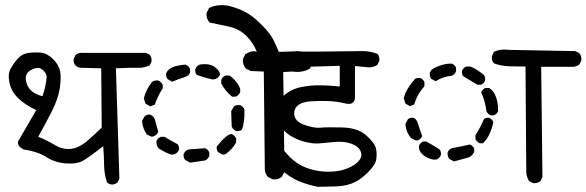

<svg xmlns="http://www.w3.org/2000/svg" viewBox="-20 -762 2300 753"><path d="M419.9 -38.1Q408.2 -39.1 399.4 -46.9Q388.7 -79.1 388.2 -116.2Q387.7 -153.3 384.8 -188.5Q332 -147.5 307.6 -132.8Q283.2 -118.2 239.7 -121.1Q196.3 -124 161.6 -146Q127 -168 73.2 -175.8Q44.9 -189.5 51.8 -209Q85.9 -268.6 122.1 -330.1Q77.1 -351.6 50.8 -377.4Q24.4 -403.3 17.1 -437.5Q9.8 -471.7 22 -493.2Q34.2 -514.6 50.3 -532.7Q66.4 -550.8 90.3 -554.2Q114.3 -557.6 139.2 -555.7Q164.1 -553.7 187.5 -530.8Q210.9 -507.8 215.8 -482.4Q220.7 -457 214.4 -415.5Q208 -374 182.6 -324.2Q157.2 -274.4 129.9 -225.6Q164.1 -211.9 194.8 -193.4Q225.6 -174.8 258.3 -178.2Q291 -181.6 326.2 -212.9Q361.3 -244.1 378.9 -261.7L377 -494.1L296.9 -496.1Q285.2 -497.1 276.4 -504.9Q267.6 -514.6 268.6 -530.3L276.4 -545.9Q288.1 -556.6 303.7 -554.7H552.7L567.4 -546.9Q576.2 -536.1 574.2 -520.5L567.4 -505.9Q544.9 -495.1 520.5 -496.1Q496.1 -497.1 434.6 -494.1L448.2 -61.5L441.4 -46.9Q431.6 -39.1 419.9 -38.1ZM163.1 -461.9Q160.2 -479.5 143.6 -490.7Q127 -502 99.6 -486.3Q72.3 -470.7 85 -433.6Q97.7 -396.5 146.5 -384.8Q160.2 -421.9 163.1 -461.9Z M1049.8 -58.6 1030.3 -68.4Q1020.5 -80.1 1018.6 -95.7L1014.6 -481.4L963.9 -483.4L944.3 -493.2Q930.7 -508.8 932.6 -530.3L942.4 -549.8Q969.7 -566.4 987.3 -558.6Q973.6 -593.8 946.3 -621.1Q918.9 -648.4 879.9 -657.2Q840.8 -666 801.8 -673.8Q788.1 -689.5 790 -710.9L799.8 -730.5Q831.1 -746.1 872.1 -740.2Q907.2 -732.4 938.5 -716.8Q969.7 -701.2 1003.9 -667Q1038.1 -632.8 1050.8 -608.4Q1063.5 -584 1073.2 -558.6L1132.8 -560.5Q1168 -564.5 1195.3 -547.9Q1207 -534.2 1205.1 -512.7L1195.3 -493.2Q1166 -475.6 1127 -481.4L1090.8 -479.5L1095.7 -87.9L1085 -68.4Q1071.3 -56.6 1049.8 -58.6ZM725.6 -124 706.1 -134.8Q698.2 -144.5 700.2 -158.2Q706.1 -170.9 718.8 -175.8Q751 -177.7 784.2 -180.7Q795.9 -175.8 800.8 -164.1V-150.4Q795.9 -137.7 784.2 -132.8ZM652.3 -155.3Q627 -164.1 602.5 -179.7Q591.8 -191.4 593.8 -209Q598.6 -220.7 611.3 -225.6H625Q650.4 -210 676.8 -196.3Q683.6 -187.5 681.6 -173.8Q676.8 -162.1 664.1 -157.2ZM854.5 -155.3 835.9 -165Q828.1 -173.8 830.1 -187.5Q871.1 -238.3 888.7 -236.3Q900.4 -231.4 906.2 -218.8V-203.1Q890.6 -175.8 864.3 -157.2ZM575.2 -225.6 555.7 -234.4Q539.1 -258.8 537.1 -288.1L547.9 -306.6Q555.7 -313.5 569.3 -312.5Q582 -306.6 586.9 -294.9Q593.8 -270.5 600.6 -245.1Q595.7 -232.4 583 -227.5ZM906.2 -248Q893.6 -253.9 888.7 -265.6L886.7 -326.2L897.5 -344.7Q907.2 -351.6 921.9 -349.6Q933.6 -344.7 938.5 -333Q940.4 -283.2 928.7 -253.9Q919.9 -246.1 906.2 -248ZM569.3 -344.7 550.8 -355.5 543.9 -376Q552.7 -410.2 575.2 -439.5Q585 -448.2 600.6 -446.3Q612.3 -441.4 618.2 -429.7V-416Q598.6 -384.8 586.9 -351.6ZM890.6 -382.8Q864.3 -403.3 847.7 -434.6V-448.2Q852.5 -460.9 864.3 -465.8H879.9Q909.2 -445.3 921.9 -414.1V-400.4Q916 -387.7 904.3 -382.8ZM655.3 -441.4 636.7 -452.1Q629.9 -461.9 631.8 -475.6Q640.6 -493.2 661.1 -500Q681.6 -506.8 707 -508.8Q720.7 -503.9 725.6 -491.2V-477.5Q720.7 -463.9 700.2 -458Q679.7 -452.1 655.3 -441.4ZM814.5 -450.2Q782.2 -457 751 -468.8Q744.1 -477.5 746.1 -491.2Q751 -503.9 763.7 -508.8Q802.7 -514.6 823.2 -498.5Q843.8 -482.4 842.8 -468.8Q836.9 -457 825.2 -452.1Z M1226.6 -29.3Q1187.5 -37.1 1152.3 -51.3Q1117.2 -65.4 1076.2 -102.5Q1035.2 -139.6 1019.5 -166L1018.6 -185.5L1026.4 -202.1Q1036.1 -210.9 1053.7 -210L1069.3 -202.1Q1095.7 -167 1119.1 -144Q1142.6 -121.1 1168.5 -109.4Q1194.3 -97.7 1224.6 -92.3Q1254.9 -86.9 1287.1 -89.4Q1319.3 -91.8 1344.7 -102.5Q1370.1 -113.3 1384.8 -128.4Q1399.4 -143.6 1397 -159.2Q1394.5 -174.8 1382.3 -185.1Q1370.1 -195.3 1347.2 -201.7Q1324.2 -208 1290.5 -205.1Q1256.8 -202.1 1233.4 -199.7Q1210 -197.3 1176.3 -205.6Q1142.6 -213.9 1112.8 -233.9Q1083 -253.9 1075.7 -287.1Q1068.4 -320.3 1071.8 -346.7Q1075.2 -373 1097.2 -390.6Q1119.1 -408.2 1142.1 -415.5Q1165 -422.9 1201.7 -426.3Q1238.3 -429.7 1312.5 -422.9V-503.9Q1192.4 -500 1141.6 -499.5Q1090.8 -499 1027.3 -496.1Q1015.6 -498 1005.9 -504.9Q997.1 -515.6 998 -533.2L1005.9 -547.9Q1072.3 -560.5 1129.9 -559.6Q1187.5 -558.6 1390.6 -561.5Q1428.7 -563.5 1460 -550.8Q1469.7 -541 1467.8 -523.4L1460 -507.8Q1445.3 -497.1 1424.8 -498L1372.1 -502.9V-378.9Q1370.1 -347.7 1334 -356.4Q1301.8 -364.3 1266.1 -365.7Q1230.5 -367.2 1195.3 -364.3Q1160.2 -361.3 1145 -345.7Q1129.9 -330.1 1135.3 -306.6Q1140.6 -283.2 1177.2 -271Q1213.9 -258.8 1236.3 -261.2Q1258.8 -263.7 1321.3 -262.2Q1383.8 -260.7 1417 -230.5Q1450.2 -200.2 1454.6 -179.7Q1459 -159.2 1455.6 -136.7Q1452.1 -114.3 1420.4 -83.5Q1388.7 -52.7 1358.4 -42Q1328.1 -31.2 1293.5 -30.8Q1258.8 -30.3 1226.6 -29.3Z M2070.3 -43.9 2054.7 -51.8Q2042 -73.2 2043.9 -100.6L2041 -501Q2009.8 -501 1977.5 -502Q1945.3 -502.9 1917 -513.7Q1907.2 -524.4 1909.2 -542L1917 -558.6Q1943.4 -571.3 1976.6 -566.4L2236.3 -561.5L2252 -553.7Q2261.7 -542 2259.8 -524.4L2252 -508.8Q2241.2 -501 2228.5 -500H2102.5L2107.4 -67.4L2099.6 -51.8Q2087.9 -42 2070.3 -43.9ZM1760.7 -128.9 1742.2 -138.7Q1734.4 -148.4 1735.4 -164.1Q1740.2 -175.8 1752 -180.7Q1788.1 -187.5 1823.2 -195.3Q1835 -190.4 1839.8 -178.7V-166Q1831.1 -148.4 1814.5 -143.6ZM1680.7 -135.7Q1654.3 -140.6 1637.7 -155.8Q1621.1 -170.9 1623 -190.4Q1627.9 -202.1 1639.6 -207H1652.3Q1690.4 -185.5 1704.1 -175.8Q1710.9 -168 1709 -153.3Q1704.1 -141.6 1692.4 -136.7ZM1861.3 -200.2Q1849.6 -206.1 1844.7 -216.8V-232.4Q1864.3 -261.7 1877.9 -294.9Q1885.7 -301.8 1898.4 -299.8Q1910.2 -294.9 1915 -283.2Q1902.3 -225.6 1874 -200.2ZM1611.3 -210.9 1591.8 -220.7Q1571.3 -245.1 1570.3 -276.4L1580.1 -294.9Q1589.8 -301.8 1602.5 -299.8Q1614.3 -294.9 1620.1 -274.9Q1626 -254.9 1635.7 -228.5Q1630.9 -216.8 1619.1 -211.9ZM1904.3 -309.6Q1892.6 -314.5 1887.7 -326.2Q1882.8 -365.2 1867.2 -400.4Q1872.1 -412.1 1883.8 -417H1898.4Q1914.1 -408.2 1923.8 -385.3Q1933.6 -362.3 1933.6 -326.2Q1928.7 -314.5 1917 -309.6ZM1587.9 -345.7 1570.3 -355.5 1563.5 -376Q1568.4 -397.5 1580.1 -416Q1591.8 -434.6 1606.4 -451.2Q1614.3 -458 1627.9 -456.1Q1639.6 -451.2 1644.5 -440.4V-423.8Q1616.2 -392.6 1604.5 -352.5ZM1852.5 -429.7 1796.9 -462.9Q1790 -471.7 1792 -484.4Q1796.9 -496.1 1808.6 -501H1825.2Q1852.5 -489.3 1877.9 -467.8Q1883.8 -460 1882.8 -446.3Q1877.9 -434.6 1866.2 -429.7ZM1688.5 -443.4 1670.9 -453.1Q1664.1 -462.9 1666 -476.6L1671.9 -488.3Q1688.5 -499 1709 -505.9Q1729.5 -512.7 1752 -512.7Q1763.7 -507.8 1768.6 -496.1V-482.4Q1763.7 -469.7 1751 -464.8Q1717.8 -461.9 1688.5 -443.4Z"/></svg>

Font: JasonHandwriting1
Style: Regular
Weight: 400
Version: Version 1.48.20